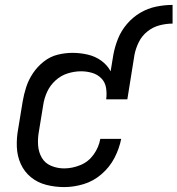

<svg xmlns="http://www.w3.org/2000/svg" viewBox="-20 -753 722 781"><path d="M241 8Q280 8 320 -4Q360 -16 393 -44.5Q426 -73 445.5 -110.5Q465 -148 473 -188H388Q382 -154 361 -124.5Q340 -95 307 -81.5Q274 -68 241 -68Q213 -68 188 -78.5Q163 -89 150 -111.5Q137 -134 135 -161.5Q133 -189 138 -217L156 -327Q160 -354 172 -380Q184 -406 206 -426Q228 -446 255.5 -454.5Q283 -463 310 -463Q333 -463 355 -456.5Q377 -450 392.5 -434Q408 -418 411.5 -395Q415 -372 412 -349H498L527 -530Q532 -556 544.5 -581.5Q557 -607 579.5 -625Q602 -643 629 -650Q656 -657 682 -657V-733Q649 -733 615 -726Q581 -719 550.5 -701Q520 -683 496.5 -655.5Q473 -628 460 -595.5Q447 -563 441 -530L430 -463Q416 -489 391.5 -506.5Q367 -524 336.5 -531Q306 -538 275 -538Q245 -538 214.5 -530.5Q184 -523 158 -502.5Q132 -482 114 -455Q96 -428 86.5 -398.5Q77 -369 72 -339L54 -229Q47 -192 48.5 -155Q50 -118 64.5 -86Q79 -54 106 -32Q133 -10 168.5 -1Q204 8 241 8Z"/></svg>

Font: Iosevka Sparkle Oblique
Style: Regular
Weight: 400
Italic angle: -9°
Designer: Belleve Invis
Foundry: Belleve Invis
Version: Version 4.5.0; ttfautohint (v1.8.3)